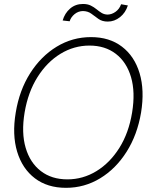

<svg xmlns="http://www.w3.org/2000/svg" viewBox="-20 -922 746 953"><path d="M307.6 10.3Q215.3 10.3 153.1 -37.1Q90.8 -84.5 65.2 -168.9Q39.6 -253.4 58.1 -363.3Q76.2 -474.1 129.6 -558.3Q183.1 -642.6 261.2 -690.2Q339.4 -737.8 431.6 -737.8Q523.4 -737.8 585.4 -690.4Q647.5 -643.1 672.9 -558.6Q698.2 -474.1 680.2 -363.3Q661.6 -252.9 608.4 -168.7Q555.2 -84.5 477.3 -37.1Q399.4 10.3 307.6 10.3ZM314.5 -31.7Q391.6 -31.7 458.5 -72.5Q525.4 -113.3 572.3 -187.7Q619.1 -262.2 635.7 -363.3Q652.3 -464.4 630.4 -539.1Q608.4 -613.8 554.9 -654.8Q501.5 -695.8 424.3 -695.8Q347.2 -695.8 280.3 -655Q213.4 -614.3 166.3 -539.6Q119.1 -464.8 102.1 -363.3Q85.4 -262.7 107.4 -188.2Q129.4 -113.8 182.9 -72.8Q236.3 -31.7 314.5 -31.7ZM515.1 -814.9Q487.3 -814.9 469 -827.9Q450.7 -840.8 433.6 -853.8Q416.5 -866.7 391.6 -867.2Q368.2 -866.7 350.1 -851.8Q332 -836.9 325.7 -816.4L291 -820.3Q301.3 -856.4 327.9 -879.4Q354.5 -902.3 391.6 -902.3Q414.6 -902.3 430.4 -894.5Q446.3 -886.7 459 -876.2Q471.7 -865.7 484.4 -857.9Q497.1 -850.1 514.2 -849.6Q535.2 -850.1 554 -863.8Q572.8 -877.4 581.1 -900.9L614.7 -895Q603 -858.4 575.4 -836.7Q547.9 -814.9 515.1 -814.9Z"/></svg>

Font: Inter Display Extra Light
Style: Italic
Weight: 200
Italic angle: -9.39999°
Designer: Rasmus Andersson
Foundry: rsms
Version: Version 4.000;git-4fc901f